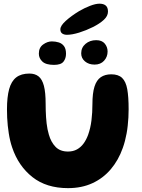

<svg xmlns="http://www.w3.org/2000/svg" viewBox="-20 -978 753 1018"><path d="M340.5 19.5Q226 19.5 151.8 -39.2Q77.5 -98 44.5 -196Q38.5 -213.5 34 -232.5Q29.5 -251.5 26.5 -271.2Q23.5 -291 21.2 -311.8Q19 -332.5 18 -354Q17 -375.5 17 -398Q17 -463.5 28.5 -505.5Q40 -547.5 66.2 -567.8Q92.5 -588 136 -588Q165.5 -588 184.5 -573Q203.5 -558 212.8 -523Q222 -488 222 -427.5Q222 -409.5 222.5 -391.5Q223 -373.5 224.2 -356.5Q225.5 -339.5 227.2 -323.5Q229 -307.5 232 -292.8Q235 -278 239 -264.5Q250.5 -224 274.8 -199.2Q299 -174.5 340.5 -174.5Q367.5 -174.5 388 -185.8Q408.5 -197 423.2 -217.2Q438 -237.5 447.5 -264Q453.5 -281 458 -300.2Q462.5 -319.5 465 -340.2Q467.5 -361 468.8 -382.5Q470 -404 470 -425.5Q470 -484 481 -518.8Q492 -553.5 514.5 -568.8Q537 -584 570 -584Q607.5 -584 627.5 -564.8Q647.5 -545.5 654.8 -504.8Q662 -464 662 -399.5Q662 -376.5 660.8 -354.8Q659.5 -333 657.2 -311.8Q655 -290.5 651.2 -270.2Q647.5 -250 642.5 -230.8Q637.5 -211.5 631 -193.5Q608 -128.5 567.5 -80.8Q527 -33 470.2 -6.8Q413.5 19.5 340.5 19.5ZM266.5 -634Q223.5 -634 204.8 -651.5Q186 -669 186 -693.5Q186 -726 208.8 -742.2Q231.5 -758.5 255 -758.5Q274.5 -758.5 291.8 -753Q309 -747.5 319.5 -733.2Q330 -719 330 -693Q330 -668 316.5 -651Q303 -634 266.5 -634ZM481.5 -635.5Q450.5 -635.5 430.5 -652.5Q410.5 -669.5 410.5 -695Q410.5 -726 433.5 -745.5Q456.5 -765 490 -765Q520.5 -765 535.5 -746.8Q550.5 -728.5 550.5 -705Q550.5 -676.5 531.8 -656Q513 -635.5 481.5 -635.5ZM335 -793.5Q320 -793.5 310 -800.2Q300 -807 300 -822.5Q300 -841.5 328.8 -867.5Q357.5 -893.5 398.5 -918.5Q427.5 -935.5 457.2 -947Q487 -958.5 507.5 -958.5Q529 -958.5 540.8 -948.5Q552.5 -938.5 552.5 -916.5Q552.5 -893 530.5 -872.8Q508.5 -852.5 472.5 -834.5Q437.5 -817 399.8 -805.2Q362 -793.5 335 -793.5Z"/></svg>

Font: Gluten Thin SemiBold
Style: Regular
Weight: 600
Version: Version 1.300